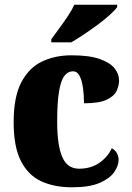

<svg xmlns="http://www.w3.org/2000/svg" viewBox="-20 -786 559 816"><path d="M286 10Q211 10 155.5 -15.5Q100 -41 69 -101.5Q38 -162 38 -267Q38 -375 71 -437Q104 -499 159.5 -525Q215 -551 284 -551Q360 -551 404.5 -535Q449 -519 467.5 -495Q486 -471 486 -444Q486 -423 476 -400.5Q466 -378 434 -362.5Q402 -347 337 -347Q337 -383 332.5 -414Q328 -445 318 -464Q308 -483 290 -483Q269 -483 254 -464Q239 -445 231 -398Q223 -351 223 -268Q223 -169 244.5 -119Q266 -69 316 -69Q367 -69 403 -94.5Q439 -120 455 -156Q469 -149 476.5 -135.5Q484 -122 484 -107Q484 -81 465 -54Q446 -27 403 -8.5Q360 10 286 10ZM198 -619Q212 -639 231 -664.5Q250 -690 268 -717Q286 -744 296 -766H478V-756Q469 -743 447 -723Q425 -703 396 -681.5Q367 -660 337 -640Q307 -620 283 -606H198Z"/></svg>

Font: Noto Serif Armenian SemiCondensed Black
Style: Regular
Weight: 900
Width: 4
Designer: Monotype Design Team
Foundry: Monotype Imaging Inc.
Version: Version 2.008; ttfautohint (v1.8.4.7-5d5b)